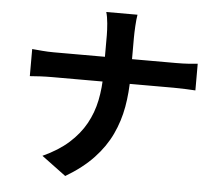

<svg xmlns="http://www.w3.org/2000/svg" viewBox="-57 -855 1113 974"><g transform="rotate(5 500.0 -367.5)"><path d="M458 -674Q458 -699 455 -733.5Q452 -768 445 -791H604Q600 -768 598 -732.5Q596 -697 596 -673Q596 -645 596 -612Q596 -579 596 -544Q596 -509 596 -476Q596 -394 583 -320.5Q570 -247 538.5 -180Q507 -113 451.5 -54Q396 5 310 56L186 -36Q265 -72 317.5 -119Q370 -166 401 -222Q432 -278 445 -342Q458 -406 458 -476Q458 -509 458 -544.5Q458 -580 458 -613.5Q458 -647 458 -674ZM87 -571Q110 -569 139 -566.5Q168 -564 198 -564Q211 -564 247.5 -564Q284 -564 336 -564Q388 -564 448 -564Q508 -564 568.5 -564Q629 -564 681 -564Q733 -564 770 -564Q807 -564 821 -564Q856 -564 885.5 -566Q915 -568 930 -570V-434Q915 -435 882.5 -436.5Q850 -438 820 -438Q806 -438 769.5 -438Q733 -438 680.5 -438Q628 -438 568.5 -438Q509 -438 449 -438Q389 -438 337 -438Q285 -438 249 -438Q213 -438 202 -438Q169 -438 140 -436.5Q111 -435 87 -433Z"/></g></svg>

Font: Noto Sans KR
Style: Bold
Weight: 700
Designer: Ryoko NISHIZUKA  (kana, bopomofo & ideographs); Paul D. Hunt (Latin, Greek & Cyrillic); Sandoll Communications , Soo-you
Foundry: Adobe
Version: Version 2.004-H2;hotconv 1.0.118;makeotfexe 2.5.65603